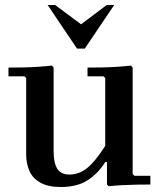

<svg xmlns="http://www.w3.org/2000/svg" viewBox="-20 -740 651 770"><path d="M512 -42 519 -35H583V0Q557 0 528 0.5Q499 1 470.5 2.5Q442 4 416 7L409 0V-90H402Q374 -45 332 -17.5Q290 10 224 10Q173 10 142 -7.5Q111 -25 98 -54.5Q85 -84 85 -120V-427L78 -434H14V-469Q40 -469 70.5 -469.5Q101 -470 131.5 -472Q162 -474 188 -477L195 -469V-135Q195 -87 209.5 -63.5Q224 -40 259 -40Q297 -40 329.5 -66Q362 -92 402 -155V-427L395 -434H331V-469Q357 -469 387.5 -469.5Q418 -470 448.5 -472Q479 -474 505 -477L512 -469ZM289 -545 171 -720H201L341 -616H270L408 -720H438L320 -545Z"/></svg>

Font: Brygada 1918 SemiBold
Style: Regular
Weight: 600
Designer: Mateusz Machalski | Borys Kosmynka | Przemek Hoffer
Foundry: NIEPODLEGLA 2018
Version: Version 3.006